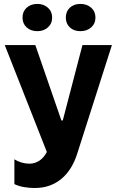

<svg xmlns="http://www.w3.org/2000/svg" viewBox="-20 -748 587 972"><path d="M155 203.8Q196.8 203.8 230.6 191.7Q264.4 179.6 291.5 156.9Q318.6 134.2 338.6 101.8Q358.6 69.4 371.6 27.8L546.6 -520H397.4L297.8 -138.2H290.8L158.8 -520H4L217.2 21.4Q201.4 51.2 178.6 65.9Q155.8 80.6 128.8 80.6Q108.2 80.6 88.6 74.7Q69 68.8 52.8 58.4V184Q75.6 195 103 199.4Q130.4 203.8 155 203.8ZM386.9 -590.2Q420 -590.2 441.6 -609.3Q463.2 -628.4 463.2 -659.1Q463.2 -689.8 441.6 -709Q420 -728.2 386.9 -728.2Q353.8 -728.2 333.5 -709Q313.2 -689.8 313.2 -659.1Q313.2 -628.4 333.5 -609.3Q353.8 -590.2 386.9 -590.2ZM169.5 -590.2Q200.8 -590.2 222.4 -609.3Q244 -628.4 244 -659.1Q244 -689.8 222.4 -709Q200.8 -728.2 169.5 -728.2Q135.8 -728.2 114.9 -709Q94 -689.8 94 -659.1Q94 -628.4 114.9 -609.3Q135.8 -590.2 169.5 -590.2Z"/></svg>

Font: Fixel Variable
Style: Regular
Weight: 100
Width: 3
Designer: AlfaBravo + MacPaw
Foundry: Kyrylo Tkachov, Marchela Mozhyna, Serhii Makarenko, Maria Weinstein, Zakhar Kryvoshyya
Version: Version 1.211